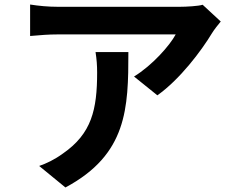

<svg xmlns="http://www.w3.org/2000/svg" viewBox="-20 -772 1040 848"><path d="M402 -542C407 -510 409 -483 409 -452C409 -288 385 -182 258 -94C221 -67 185 -50 153 -39L269 56C542 -90 547 -294 547 -542ZM875 -751C857 -745 802 -742 774 -742H235C193 -742 151 -746 113 -752V-613C160 -617 193 -620 235 -620H756C730 -571 652 -483 572 -434L675 -351C774 -421 869 -547 916 -625C925 -640 944 -664 955 -677Z"/></svg>

Font: Noto Sans Mono CJK JP Bold
Style: Regular
Weight: 700
Designer: Ryoko NISHIZUKA (kana & ideographs); Paul D. Hunt (Latin, Greek & Cyrillic); Wenlong ZHANG (bopomofo); Sandoll Communica
Foundry: Adobe Systems Incorporated
Version: Version 1.004;PS 1.004;hotconv 1.0.82;makeotf.lib2.5.63406